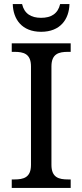

<svg xmlns="http://www.w3.org/2000/svg" viewBox="-20 -928 407 948"><path d="M183 -771C278 -771 321 -833 323 -908H277C266 -860 232 -840 183 -840C134 -840 100 -860 89 -908H43C45 -833 88 -771 183 -771ZM38 0H329V-42H316C271 -42 234 -51 234 -114V-600C234 -663 271 -672 316 -672H329V-714H38V-672H51C96 -672 133 -663 133 -600V-114C133 -51 96 -42 51 -42H38Z"/></svg>

Font: Noto Serif
Style: Regular
Weight: 400
Designer: Monotype Design Team
Foundry: Monotype Imaging Inc.
Version: Version 2.015